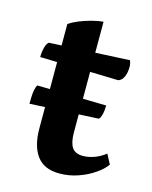

<svg xmlns="http://www.w3.org/2000/svg" viewBox="-93 -632 559 706"><g transform="rotate(15 186.0 -278.5)"><path d="M200.5 12Q142.1 12 114.5 -25.2Q87 -62.4 87 -129.7V-526.2Q100.9 -536.4 122.1 -545.2Q143.3 -553.9 167.3 -560.5Q191.4 -567.1 213.5 -569V-148.5Q213.5 -109.9 225.6 -91.3Q237.8 -72.7 267.7 -72.7Q286.7 -72.7 308.9 -80.2Q331.1 -87.7 352.5 -104.3L371.9 -67.6Q358.8 -48.6 332.1 -30.2Q305.5 -11.7 271.3 0.1Q237.2 12 200.5 12ZM321 -375.3 22.1 -383.4Q22.1 -402.4 26.5 -419.5Q30.9 -436.6 39.3 -442.5L344.1 -457.6Q346.5 -451.7 347.7 -445.9Q349 -440 349 -433.6Q349 -411.3 341.8 -395.4Q334.7 -379.5 321 -375.3ZM28.3 -207.4Q28.3 -218.3 28.8 -232.6Q29.3 -246.9 31.8 -260.2Q34.2 -273.5 39.1 -279.8L302.6 -274Q302.6 -255 298.7 -239.8Q294.8 -224.6 288.9 -220.2Z"/></g></svg>

Font: Pitagon Serif
Style: Regular
Weight: 400
Designer: Travis Tran
Foundry: Pitagon
Version: Version 1.000;gftools[0.9.26]